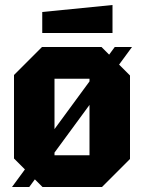

<svg xmlns="http://www.w3.org/2000/svg" viewBox="-20 -748 576 768"><path d="M36 -114V-448L148 -560H386L500 -446V-112L388 0H150ZM198 -127H338V-433H198ZM28 0 439 -560H508L97 0ZM149 -616V-700L430 -728V-616Z"/></svg>

Font: Tektur SemiCondensed
Style: Bold
Weight: 700
Width: 4
Designer: Adam Jagosz
Foundry: Adam Jagosz
Version: Version 1.005;gftools[0.9.30]